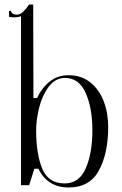

<svg xmlns="http://www.w3.org/2000/svg" viewBox="-20 -820 539 850"><path d="M29 -772Q29 -765 36.5 -760Q44 -755 54 -755Q69 -755 82 -767.5Q95 -780 109 -800H127L128 -386H144Q165 -431 200 -459Q235 -487 283 -487Q340 -487 379.5 -455.5Q419 -424 439 -372Q459 -320 459 -258Q459 -141 418 -65.5Q377 10 284 10Q191 10 150 -73H132L109 0H73V-748Q58 -743 41 -743Q34 -743 20 -745V-772ZM266 -8Q331 -8 360 -75.5Q389 -143 389 -243Q389 -341 359.5 -408Q330 -475 268 -475Q225 -475 196 -436.5Q167 -398 153.5 -344Q140 -290 140 -242Q140 -139 167 -73.5Q194 -8 266 -8Z"/></svg>

Font: Viaoda Libre
Style: Regular
Weight: 400
Designer: Gydient
Version: Version 2.000